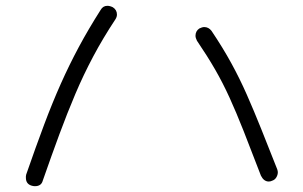

<svg xmlns="http://www.w3.org/2000/svg" viewBox="-20 -587 1040 660"><path d="M88 51Q69 45 69 24Q69 22 69 19Q69 16 70 13Q103 -82 131.5 -158Q160 -234 189 -299Q218 -364 251 -425.5Q284 -487 326 -553Q334 -567 349 -567Q358 -567 368 -562Q382 -553 382 -537Q382 -529 377 -521Q334 -456 300.5 -393Q267 -330 239 -264Q211 -198 184 -125Q157 -52 127 34Q122 53 100 53Q97 53 94 52.5Q91 52 88 51ZM916 34Q910 37 904 37Q887 37 877 17Q843 -72 817.5 -136.5Q792 -201 769 -251.5Q746 -302 719.5 -348Q693 -394 657 -447Q652 -457 652 -464Q652 -480 665 -489Q675 -494 682 -494Q697 -494 707 -481Q746 -423 775 -370Q804 -317 828.5 -261.5Q853 -206 878 -143.5Q903 -81 933 -5Q935 1 935 5Q935 14 930 22.5Q925 31 916 34Z"/></svg>

Font: Hachi Maru Pop
Style: Regular
Weight: 400
Designer: Nontynet
Foundry: Nontynet
Version: Version 1.300